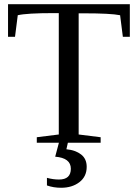

<svg xmlns="http://www.w3.org/2000/svg" viewBox="-20 -675 650 908"><path d="M154 0V-26L258 -39V-613H233Q107 -613 64 -603L51 -501H18V-655H594V-501H561L548 -603Q504 -612 376 -612H352V-39L456 -26V0ZM294 31H295Q337 35 363.5 55.5Q390 76 390 114Q390 160 355.5 186.5Q321 213 269 213Q233 213 202 202V166Q231 174 259 174Q315 174 315 123Q315 72 241 66L261 -9H303Z"/></svg>

Font: Libra Serif Modern
Style: Regular
Weight: 400
Designer: Stefan Peev, Context Ltd
Foundry: Stefan Peev, Context Ltd
Version: Version 1.000